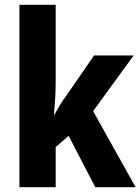

<svg xmlns="http://www.w3.org/2000/svg" viewBox="-20 -780 585 800"><path d="M212 -440V-760H61V0H212V-167L266 -214L377 0H545L368 -317L537 -549H372L256 -381C238 -358 224 -333 207 -302H205C209 -348 212 -392 212 -440Z"/></svg>

Font: Noto Sans Malayalam Condensed ExtraBold
Style: Regular
Weight: 800
Width: 3
Designer: Jelle Bosma - Monotype Design Team
Foundry: Monotype Imaging Inc.
Version: Version 2.104